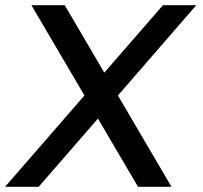

<svg xmlns="http://www.w3.org/2000/svg" viewBox="-60 -720 782 740"><path d="M-40.5 0 265.5 -352 61 -700H189.5L342 -440L568 -700H696.5L394.5 -352L601 0H472L317.5 -263L89 0Z"/></svg>

Font: Urbanist SemiBold
Style: Italic
Weight: 600
Italic angle: -8°
Designer: Corey Hu
Foundry: Corey Hu
Version: Version 1.321; ttfautohint (v1.8.4.7-5d5b)